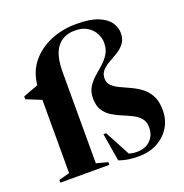

<svg xmlns="http://www.w3.org/2000/svg" viewBox="-134 -863 950 994"><g transform="rotate(-20 341.0 -366.5)"><path d="M661.5 -172Q661.5 -118.5 635.8 -77.2Q610 -36 565.5 -12.5Q521 11 464.5 11Q430.5 11 405.2 7Q380 3 355.5 -6L330 -159.5H345L419 -20.5Q440.5 -14 463 -14Q508.5 -14 536.5 -41Q564.5 -68 564.5 -113Q564.5 -143.5 548.5 -162.2Q532.5 -181 507.2 -193.8Q482 -206.5 453.8 -218Q425.5 -229.5 400 -245.2Q374.5 -261 358.5 -286.2Q342.5 -311.5 342.5 -352Q342.5 -388 358 -413Q373.5 -438 396.2 -458Q419 -478 441.8 -498Q464.5 -518 480 -543Q495.5 -568 495.5 -603.5Q495.5 -628 482.8 -653.8Q470 -679.5 443 -697Q416 -714.5 374 -714.5Q310.5 -714.5 276 -671Q241.5 -627.5 241.5 -534V-31.5L304.5 -15V0H34.5V-15L94 -31V-434.5L11.5 -468V-483.5L95 -515Q102 -587.5 144 -638.8Q186 -690 251 -717Q316 -744 392.5 -744Q468 -744 512 -726Q556 -708 575 -680Q594 -652 594 -622Q594 -588 578 -566.5Q562 -545 538 -530.2Q514 -515.5 490.2 -502.2Q466.5 -489 450.2 -472Q434 -455 434 -428Q434 -403 450.5 -387.5Q467 -372 492.8 -360Q518.5 -348 547.5 -334.8Q576.5 -321.5 602.5 -302Q628.5 -282.5 645 -251.2Q661.5 -220 661.5 -172Z"/></g></svg>

Font: Newsreader 72pt SemiBold
Style: Regular
Weight: 600
Designer: Hugues Gentile
Foundry: Production Type
Version: Version 1.003; ttfautohint (v1.8.3)